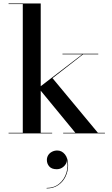

<svg xmlns="http://www.w3.org/2000/svg" viewBox="-20 -770 644 1108"><path d="M29.5 0V-3.5H111.5V-746.5H29.5V-750H215V-3.5H281V0ZM344.5 0V-3.5H415L202 -262.5L455 -456.5H340.5V-460H547V-456.5H459.5L283 -319L545 -3.5H585.5V0ZM249 317.5V314.5Q292.5 314.5 322 289.8Q351.5 265 363.2 226.5Q375 188 365 147.5H366Q368 161.5 360.5 175Q353 188.5 339 197.5Q325 206.5 307 206.5Q278.5 206.5 264.5 190.8Q250.5 175 250.5 153Q250.5 138 258.2 125.5Q266 113 280 105.8Q294 98.5 310.5 98.5Q336.5 98.5 354.8 121Q373 143.5 373 184Q373 218 358.5 248.5Q344 279 316.2 298.2Q288.5 317.5 249 317.5Z"/></svg>

Font: Bodoni Moda 48pt Medium
Style: Regular
Weight: 500
Designer: Owen Earl
Foundry: indestructible type
Version: Version 2.005